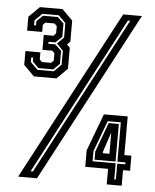

<svg xmlns="http://www.w3.org/2000/svg" viewBox="-51 -744 635 787"><g transform="rotate(5 266.5 -350.0)"><path d="M81.5 -415 38 -458.5V-515.5H99.5V-486.5L109 -476.5H147L157 -486.5V-517L147 -526.5H107V-588H147L157 -599V-628.5L147 -638.5H109L99.5 -628.5V-599.5H37.5V-656.5L81.5 -700H174.5L218 -656.5V-570L205.5 -557.5L218 -544.5V-458.5L174.5 -415ZM94 -443H161L190.5 -472.5V-530.5L164 -557.5L191 -584.5V-644L161 -673.5H94L64 -644V-624H72V-641.5L97 -666H158L183.5 -641.5V-587L157.5 -561.5H129V-553.5H157.5L183.5 -529V-475.5L158 -450.5H97L72 -475.5V-491.5H64V-472.5ZM53 0 424 -700H501L130.5 0ZM102 -26.5H111.5L455 -676.5H445.5ZM417.5 0V-64H323.5V-132L381 -285H479V-126H508V-64H479V0ZM390.5 -126H417.5V-218H419L390.5 -132.5ZM446.5 -23H453V-88.5H486V-96.5H453V-258.5H399L351.5 -131V-89.5H446.5ZM359 -96.5V-130L403.5 -251H445.5V-96.5Z"/></g></svg>

Font: Tourney Thin
Style: Bold
Weight: 700
Version: Version 1.015